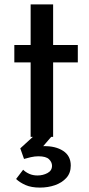

<svg xmlns="http://www.w3.org/2000/svg" viewBox="-20 -621 405 871"><path d="M119 -601H221V-417H333V-338H221V0H119V-338H45V-417H119ZM85 149Q96 160 112.5 167.5Q129 175 150 175Q175 175 195.5 164Q216 153 216 131Q216 115 202.5 101.5Q189 88 154 88Q138 88 120 92Q102 96 89 100L72 52L141 -11L219 -8L146 77L124 52Q135 47 149.5 45Q164 43 178 42Q232 41 266.5 63.5Q301 86 301 130Q301 164 281 186Q261 208 229.5 219Q198 230 161 230Q122 230 96 218.5Q70 207 53 191Z"/></svg>

Font: Reem Kufi
Style: Regular
Weight: 400
Designer: Khaled Hosny
Version: Version 1.6